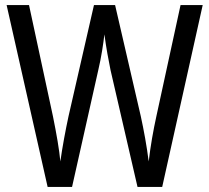

<svg xmlns="http://www.w3.org/2000/svg" viewBox="-20 -734 822 754"><path d="M776 -714H689L594 -277C582 -222 571 -161 564 -100C556 -162 545 -222 533 -277L432 -714H349L249 -277C237 -221 225 -157 217 -100C213 -145 202 -208 188 -277L94 -714H6L167 0H263L366 -459C378 -509 386 -564 390 -599C397 -546 407 -493 414 -459L520 0H617Z"/></svg>

Font: Noto Sans Sinhala Condensed
Style: Regular
Weight: 400
Width: 3
Designer: Jelle Bosma - Monotype Design Team
Foundry: Monotype Imaging Inc.
Version: Version 2.006